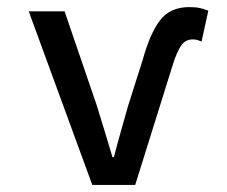

<svg xmlns="http://www.w3.org/2000/svg" viewBox="-20 -521 640 541"><path d="M240 0 61 -489H162L253 -223Q264 -188 275 -151Q286 -114 297 -78H301Q310 -114 320.5 -150.5Q331 -187 341 -223L382 -352Q403 -428 431.5 -464.5Q460 -501 513 -501Q531 -501 542.5 -498.5Q554 -496 567 -491L548 -404Q543 -406 537 -408Q531 -410 523 -410Q502 -410 490 -392Q478 -374 467 -339L361 0Z"/></svg>

Font: Source Code Pro Medium
Style: Regular
Weight: 500
Monospace: yes
Designer: Paul D. Hunt, Teo Tuominen
Foundry: Adobe Systems Incorporated
Version: Version 2.030;PS 1.000;hotconv 16.6.51;makeotf.lib2.5.65220